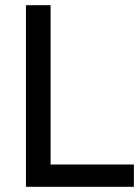

<svg xmlns="http://www.w3.org/2000/svg" viewBox="-20 -720 541 740"><path d="M80 0V-700H175V-86H496V0Z"/></svg>

Font: Cabin VF Beta
Style: Regular
Weight: 400
Designer: Pablo Impallari
Foundry: Pablo Impallari. http://www.impallari.com Igino Marini. http://www.ikern.com
Version: Version 2.200